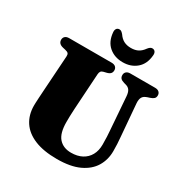

<svg xmlns="http://www.w3.org/2000/svg" viewBox="-209 -1070 1186 1247"><g transform="rotate(30 384.0 -446.5)"><path d="M601.5 -310 583 -558.5Q581 -586.5 571.2 -601.8Q561.5 -617 541 -622.5L526.5 -626.5Q507 -632 498.8 -641Q490.5 -650 490.5 -665.5Q490.5 -681 501 -690.5Q511.5 -700 530.5 -700H716Q735.5 -700 746 -690.5Q756.5 -681 756.5 -665.5Q756.5 -650 747.5 -641.5Q738.5 -633 720 -627L706 -622.5Q677.5 -613.5 668.8 -597Q660 -580.5 662 -553L682 -312.5Q684.5 -286 685.8 -260.5Q687 -235 687 -207.5Q687 -143 655.8 -91.5Q624.5 -40 560 -10Q495.5 20 394.5 20Q293.5 20 226.5 -7.8Q159.5 -35.5 126 -86.5Q92.5 -137.5 92.5 -207Q92.5 -215.5 93 -228.2Q93.5 -241 94.8 -263.5Q96 -286 98.5 -322.5L116 -588.5Q117 -603 111.2 -610.5Q105.5 -618 87.5 -622L68 -626.5Q31.5 -635 31.5 -665.5Q31.5 -681 42 -690.5Q52.5 -700 72 -700H390Q409.5 -700 420 -690.5Q430.5 -681 430.5 -665.5Q430.5 -650 421.8 -640.8Q413 -631.5 394 -627L373.5 -622Q361 -619 355.2 -611.2Q349.5 -603.5 348.5 -589L331.5 -319.5Q329.5 -289 329 -263.2Q328.5 -237.5 328.5 -220Q328.5 -135.5 361.8 -98.5Q395 -61.5 453.5 -61.5Q500.5 -61.5 534.5 -79.5Q568.5 -97.5 587 -130.8Q605.5 -164 605.5 -210Q605.5 -245.5 604.2 -267.8Q603 -290 601.5 -310ZM450 -845Q482 -845 504 -857Q526 -869 543 -893.5Q550.5 -903 557.8 -908Q565 -913 573 -913Q587.5 -913 594.8 -902.5Q602 -892 600 -875Q594.5 -809 553 -773.5Q511.5 -738 450 -738Q388.5 -738 347 -773.5Q305.5 -809 300 -875Q298 -892 305.2 -902.5Q312.5 -913 326.5 -913Q335.5 -913 342.2 -908Q349 -903 357 -893.5Q374.5 -868 397 -856.5Q419.5 -845 450 -845Z"/></g></svg>

Font: Fraunces
Style: Regular
Weight: 900
Version: Version 1.000;[b76b70a41]